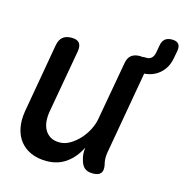

<svg xmlns="http://www.w3.org/2000/svg" viewBox="-102 -765 841 871"><g transform="rotate(15 319.0 -330.0)"><path d="M410 10Q383 10 369.5 -2.5Q356 -15 350 -41Q346 -54 345.5 -68Q345 -82 347 -95Q323 -46 284 -18Q245 10 192 10Q150 10 118.5 -4Q87 -18 67 -43.5Q47 -69 40 -104.5Q33 -140 40 -183L97 -508Q102 -535 117 -547.5Q132 -560 158 -560Q184 -560 194.5 -547.5Q205 -535 201 -508L148 -210Q144 -186 146 -164Q148 -142 157.5 -125Q167 -108 184 -97.5Q201 -87 227 -87Q253 -87 277 -101.5Q301 -116 320.5 -137.5Q340 -159 353 -185Q366 -211 370 -234L419 -508Q423 -535 438 -547.5Q453 -560 479 -560Q485 -560 490 -559Q494 -560 499 -560H513Q525 -560 534 -569Q543 -578 546 -595L552 -628Q555 -649 567 -659.5Q579 -670 600.5 -670Q622 -670 631 -659.5Q640 -649 637 -628L630 -591Q622 -544 589 -516Q560 -491 518 -488L449 -96Q447 -82 447.5 -68.5Q448 -55 452 -41Q457 -15 446.5 -2.5Q436 10 410 10Z"/></g></svg>

Font: Maple Mono Medium
Style: Italic
Weight: 500
Italic angle: -10°
Monospace: yes
Designer: subframe7536
Version: Version 7.000